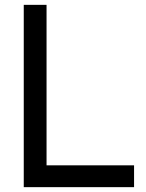

<svg xmlns="http://www.w3.org/2000/svg" viewBox="-20 -772 604 792"><path d="M533 0V-90H172V-752H78V0Z"/></svg>

Font: Hibana SubMedium
Style: Regular
Weight: 500
Width: 6
Designer: pygmalion
Foundry: ybstudio
Version: Version 0.930;hotconv 1.0.109;makeotfexe 2.5.65596